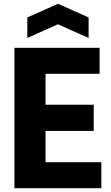

<svg xmlns="http://www.w3.org/2000/svg" viewBox="-20 -992 583 1012"><path d="M56 -740H505V-603H220V-440H474V-302H220V-137H514V0H56ZM124 -900 286 -972 447 -900V-792L285 -864L124 -792Z"/></svg>

Font: Encode Sans Compressed
Style: ExtraBold
Weight: 800
Designer: Pablo Impallari, Andres Torresi
Foundry: Pablo Impallari, Andres Torresi
Version: Version 1.000; ttfautohint (v1.00) -l 8 -r 50 -G 200 -x 14 -